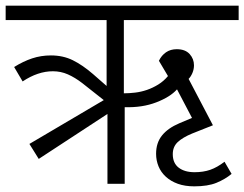

<svg xmlns="http://www.w3.org/2000/svg" viewBox="-29 -650 864 679"><path d="M724 -207 651 -178Q617 -164 599.5 -147.5Q582 -131 582 -105Q582 -73 603 -57Q624 -41 659 -41Q690 -41 714.5 -49.5Q739 -58 765 -78L790 -35Q767 -16 736.5 -3.5Q706 9 658 9Q625 9 600 0Q575 -9 557.5 -25Q540 -41 531.5 -62Q523 -83 523 -106Q523 -145 544 -171Q565 -197 605 -214L650 -233L597 -334Q573 -307 523.5 -288Q474 -269 412 -271V0H351V-247L108 -88L75 -141L338 -296L262 -356Q236 -376 211 -387Q186 -398 158 -398Q105 -398 51 -362L21 -413Q53 -433 84.5 -443.5Q116 -454 151 -454Q194 -454 228.5 -437Q263 -420 300 -388L348 -346V-579H-9V-630H815V-579H409V-320Q428 -320 449 -322.5Q470 -325 490.5 -332Q511 -339 530.5 -351Q550 -363 565 -381L533 -435Q542 -454 558 -465Q574 -476 596 -476Q626 -476 641.5 -459Q657 -442 657 -419Q657 -405 651.5 -392Q646 -379 638 -371Z"/></svg>

Font: Mukta Light
Style: Regular
Weight: 300
Designer: Girish Dalvi and Yashodeep Gholap
Foundry: Ek Type
Version: Version 2.538;PS 1.002;hotconv 16.6.51;makeotf.lib2.5.65220;